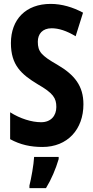

<svg xmlns="http://www.w3.org/2000/svg" viewBox="-20 -744 478 985"><path d="M408 -209C408 -303 363 -360 274 -412C192 -459 174 -479 174 -530C174 -570 198 -599 245 -599C281 -599 322 -586 368 -558L406 -679C354 -707 297 -724 240 -724C112 -724 36 -644 36 -523C36 -410 89 -363 173 -312C253 -266 269 -241 269 -195C269 -151 242 -117 191 -117C143 -117 84 -135 32 -168V-30C85 -1 138 10 198 10C326 10 408 -80 408 -209ZM281 72V61H155C153 101 140 173 131 208V221H216C243 177 266 123 281 72Z"/></svg>

Font: Noto Sans Hebrew ExtraCondensed
Style: Bold
Weight: 700
Width: 2
Designer: Monotype Design Team
Foundry: Monotype Imaging Inc.
Version: Version 2.004